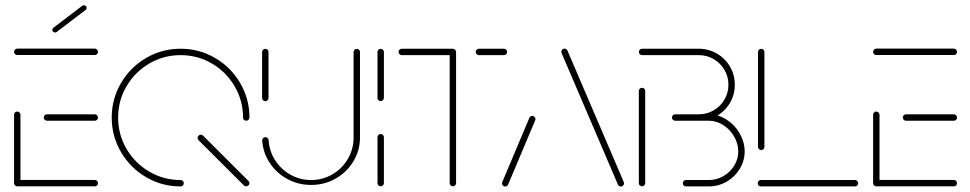

<svg xmlns="http://www.w3.org/2000/svg" viewBox="-20 -702 3651 723"><path d="M33 -13V-270Q33 -275.2 36.5 -278.5Q40 -281.9 44.8 -281.9Q50 -281.9 53.5 -278.3Q57 -274.8 57 -270V-13ZM348.9 -12.2Q348.9 -7 345.4 -3.5Q341.9 0 337 -0.4H44.8Q40 -0.4 36.5 -3.9Q33 -7.4 33 -12.2Q33 -17.4 36.5 -20.9Q40 -24.4 44.8 -24.4H337Q341.9 -24.4 345.4 -20.9Q348.9 -17.4 348.9 -12.2ZM144.8 -259.3Q144.8 -264.4 148.3 -268Q151.9 -271.5 156.7 -271.5H337Q341.9 -271.5 345.4 -268Q348.9 -264.4 348.9 -259.3Q348.9 -254.4 345.6 -250.9Q342.2 -247.4 337 -247.4H156.7Q151.9 -247.4 148.3 -250.9Q144.8 -254.4 144.8 -259.3ZM33 -506.7Q33 -511.9 36.5 -515.4Q40 -518.9 44.8 -518.9H337Q341.9 -518.9 345.4 -515.4Q348.9 -511.9 348.9 -506.7Q348.9 -501.9 345.6 -498.3Q342.2 -494.8 337 -494.8H44.8Q40 -494.8 36.5 -498.3Q33 -501.9 33 -506.7ZM187.4 -579.6Q183 -579.6 180 -582.6Q177 -585.6 177 -589.6Q177 -594.4 181.1 -597.4L290 -680.4Q292.6 -682.2 295.9 -682.2Q300.4 -682.2 303.3 -679.3Q306.3 -676.3 306.3 -672.2Q306.3 -667.4 302.2 -664.4L193.3 -581.5Q190.7 -579.6 187.4 -579.6Z M919.3 -12.2Q919.3 -7.4 915.7 -3.9Q912.2 -0.4 907 -0.4Q901.9 -0.4 898.5 -3.7L727.4 -174.4Q724.1 -177.8 724.1 -182.6Q724.1 -187.8 727.8 -191.3Q731.5 -194.8 736.3 -194.8Q741.1 -194.8 744.8 -191.1L915.6 -20.7Q919.3 -17 919.3 -12.2ZM672.2 -12.2Q672.2 -7.4 668.7 -3.7Q665.2 0 660 0Q589.6 0 530.2 -34.8Q470.7 -69.6 435.7 -129.3Q400.7 -188.9 400.7 -259.3Q400.7 -329.6 435.7 -389.3Q470.7 -448.9 530.2 -483.7Q589.6 -518.5 660 -518.5Q730.4 -518.5 790 -483.7Q849.6 -448.9 884.4 -389.3Q919.3 -329.6 919.3 -259.3Q919.3 -254.4 915.7 -250.9Q912.2 -247.4 907.4 -247.4Q902.2 -247.4 898.7 -250.9Q895.2 -254.4 895.2 -259.3Q895.2 -323.3 863.5 -377.2Q831.9 -431.1 778 -462.8Q724.1 -494.4 660 -494.4Q596.3 -494.4 542.2 -462.8Q488.1 -431.1 456.5 -377.2Q424.8 -323.3 424.8 -259.3Q424.8 -195.2 456.5 -141.3Q488.1 -87.4 542.2 -55.7Q596.3 -24.1 660 -24.1Q664.8 -24.1 668.5 -20.6Q672.2 -17 672.2 -12.2Z M979.3 -321.1Q974.1 -321.1 970.6 -324.6Q967 -328.1 967 -333V-506.3Q967 -511.1 970.6 -514.6Q974.1 -518.1 979.3 -518.1Q984.1 -518.1 987.6 -514.6Q991.1 -511.1 991.1 -506.3V-333Q991.1 -328.1 987.6 -324.6Q984.1 -321.1 979.3 -321.1ZM1323.7 -518.1Q1328.5 -518.1 1332 -514.6Q1335.6 -511.1 1335.6 -506.3V-184.4Q1335.6 -135.9 1310.9 -94.8Q1286.3 -53.7 1244.1 -29.6Q1201.9 -5.6 1151.5 -5.6Q1103 -5.6 1061.9 -28Q1020.7 -50.4 995.6 -88.7Q970.4 -127 967.4 -173Q967 -177.8 970.6 -181.7Q974.1 -185.6 979.3 -185.6Q984.1 -185.6 987.6 -182.4Q991.1 -179.3 991.5 -174.4Q994.1 -133 1016.1 -98.5Q1038.1 -64.1 1073.9 -44.1Q1109.6 -24.1 1151.5 -24.1Q1195.2 -24.1 1231.9 -45.6Q1268.5 -67 1290 -103.9Q1311.5 -140.7 1311.5 -184.4V-506.3Q1311.5 -511.1 1315 -514.6Q1318.5 -518.1 1323.7 -518.1Z M1413.3 -0.4Q1408.5 -0.4 1405 -3.9Q1401.5 -7.4 1401.5 -12.2V-185.2Q1401.5 -190.4 1405 -193.9Q1408.5 -197.4 1413.3 -197.4Q1418.5 -197.4 1422 -193.9Q1425.6 -190.4 1425.6 -185.2V-12.2Q1425.6 -7.4 1422 -3.9Q1418.5 -0.4 1413.3 -0.4ZM1413.3 -321.5Q1408.5 -321.5 1405 -325Q1401.5 -328.5 1401.5 -333.3V-506.3Q1401.5 -511.5 1405 -514.8Q1408.5 -518.1 1413.3 -518.1Q1418.5 -518.1 1422 -514.6Q1425.6 -511.1 1425.6 -506.3V-333.3Q1425.6 -328.5 1422 -325Q1418.5 -321.5 1413.3 -321.5Z M1697.4 -507V-12.2Q1697.4 -7.4 1693.9 -3.9Q1690.4 -0.4 1685.2 -0.4Q1680.4 -0.4 1676.9 -3.9Q1673.3 -7.4 1673.3 -12.2V-507ZM1480.7 -506.7Q1480.7 -511.5 1484.3 -515Q1487.8 -518.5 1492.6 -518.5H1685.2Q1690 -518.5 1693.5 -515Q1697 -511.5 1697 -506.7Q1697 -501.5 1693.5 -498Q1690 -494.4 1685.2 -494.4H1492.6Q1487.8 -494.4 1484.3 -498Q1480.7 -501.5 1480.7 -506.7ZM1771.5 -506.7Q1771.5 -511.5 1775 -515Q1778.5 -518.5 1783.3 -518.5H1877.8Q1882.6 -518.5 1886.1 -515Q1889.6 -511.5 1889.6 -506.7Q1889.6 -501.5 1886.1 -498Q1882.6 -494.4 1877.8 -494.4H1783.3Q1778.5 -494.4 1775 -498Q1771.5 -501.5 1771.5 -506.7Z M1882.2 0.4Q1877.4 0.4 1873.9 -3.1Q1870.4 -6.7 1870.4 -11.9Q1870.4 -14.4 1871.5 -16.7L1973.3 -258.1Q1974.8 -261.5 1977.8 -263.5Q1980.7 -265.6 1984.4 -265.6Q1989.3 -265.6 1992.8 -262Q1996.3 -258.5 1996.3 -253.3Q1996.3 -250.7 1995.2 -248.5L1893.3 -7Q1891.9 -3.7 1888.9 -1.7Q1885.9 0.4 1882.2 0.4ZM2330 -11.9Q2330 -7 2326.5 -3.3Q2323 0.4 2317.8 0.4Q2314.1 0.4 2311.3 -1.7Q2308.5 -3.7 2307 -6.7L2097.4 -495.9Q2093.7 -504.1 2093.7 -506.7Q2093.7 -511.9 2097.4 -515.4Q2101.1 -518.9 2105.9 -518.9Q2109.6 -518.9 2112.4 -516.9Q2115.2 -514.8 2116.7 -511.9L2326.3 -22.6Q2330 -14.4 2330 -11.9Z M2397.8 -0.4Q2392.6 -0.4 2389.1 -3.9Q2385.6 -7.4 2385.6 -12.2V-359.6Q2385.6 -364.4 2389.1 -368Q2392.6 -371.5 2397.8 -371.5Q2402.6 -371.5 2406.1 -368Q2409.6 -364.4 2409.6 -359.6V-12.2Q2409.6 -7.4 2406.1 -3.9Q2402.6 -0.4 2397.8 -0.4ZM2581.9 -271.5H2648.5Q2685.2 -271.5 2716.5 -251.3Q2747.8 -231.1 2765.9 -198.7Q2784.1 -166.3 2784.1 -131.5Q2784.1 -96.7 2765.7 -66.3Q2747.4 -35.9 2716.3 -18Q2685.2 0 2648.5 0H2563Q2558.1 0 2554.6 -3.5Q2551.1 -7 2551.1 -12.2Q2551.1 -17 2554.6 -20.6Q2558.1 -24.1 2563 -24.1H2648.5Q2678.5 -24.1 2704.3 -38.9Q2730 -53.7 2745 -78.5Q2760 -103.3 2760 -131.5Q2760 -160.4 2744.8 -187.2Q2729.6 -214.1 2703.9 -230.7Q2678.1 -247.4 2648.5 -247.4H2581.9ZM2510.4 -259.6Q2510.4 -264.4 2513.9 -268Q2517.4 -271.5 2522.2 -271.5H2611.5Q2641.9 -271.5 2667.4 -286.5Q2693 -301.5 2708 -327Q2723 -352.6 2723 -383Q2723 -413.3 2708 -438.9Q2693 -464.4 2667.4 -479.4Q2641.9 -494.4 2611.5 -494.4H2397.8Q2393 -494.4 2389.4 -498Q2385.9 -501.5 2385.9 -506.7Q2385.9 -511.5 2389.4 -515Q2393 -518.5 2397.8 -518.5H2611.5Q2648.1 -518.5 2679.4 -500.4Q2710.7 -482.2 2728.9 -451.1Q2747 -420 2747 -383Q2747 -345.9 2728.9 -314.8Q2710.7 -283.7 2679.4 -265.6Q2648.1 -247.4 2611.5 -247.4H2522.2Q2517.4 -247.4 2513.9 -250.9Q2510.4 -254.4 2510.4 -259.6Z M3211.5 -12.2Q3211.5 -7 3208 -3.5Q3204.4 0 3199.6 0H2845.2Q2840.4 0 2836.9 -3.5Q2833.3 -7 2833.3 -12.2Q2833.3 -17 2836.9 -20.6Q2840.4 -24.1 2845.2 -24.1H3199.6Q3204.4 -24.1 3208 -20.6Q3211.5 -17 3211.5 -12.2ZM2846.7 -137Q2841.5 -137 2838 -140.6Q2834.4 -144.1 2834.4 -148.9V-506.3Q2834.4 -511.1 2838 -514.6Q2841.5 -518.1 2846.7 -518.1Q2851.5 -518.1 2855 -514.6Q2858.5 -511.1 2858.5 -506.3V-148.9Q2858.5 -144.1 2855 -140.6Q2851.5 -137 2846.7 -137Z M3267.8 -13V-270Q3267.8 -275.2 3271.3 -278.5Q3274.8 -281.9 3279.6 -281.9Q3284.8 -281.9 3288.3 -278.3Q3291.9 -274.8 3291.9 -270V-13ZM3583.7 -12.2Q3583.7 -7 3580.2 -3.5Q3576.7 0 3571.9 -0.4H3279.6Q3274.8 -0.4 3271.3 -3.9Q3267.8 -7.4 3267.8 -12.2Q3267.8 -17.4 3271.3 -20.9Q3274.8 -24.4 3279.6 -24.4H3571.9Q3576.7 -24.4 3580.2 -20.9Q3583.7 -17.4 3583.7 -12.2ZM3379.6 -259.3Q3379.6 -264.4 3383.1 -268Q3386.7 -271.5 3391.5 -271.5H3571.9Q3576.7 -271.5 3580.2 -268Q3583.7 -264.4 3583.7 -259.3Q3583.7 -254.4 3580.4 -250.9Q3577 -247.4 3571.9 -247.4H3391.5Q3386.7 -247.4 3383.1 -250.9Q3379.6 -254.4 3379.6 -259.3ZM3267.8 -506.7Q3267.8 -511.9 3271.3 -515.4Q3274.8 -518.9 3279.6 -518.9H3571.9Q3576.7 -518.9 3580.2 -515.4Q3583.7 -511.9 3583.7 -506.7Q3583.7 -501.9 3580.4 -498.3Q3577 -494.8 3571.9 -494.8H3279.6Q3274.8 -494.8 3271.3 -498.3Q3267.8 -501.9 3267.8 -506.7Z"/></svg>

Font: 26F Galaxy Sans Thin
Style: Regular
Weight: 100
Designer: C₂₉H₂₅N₃O₅
Version: Version 1.100